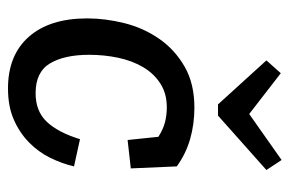

<svg xmlns="http://www.w3.org/2000/svg" viewBox="-142 -572 724 480"><g transform="rotate(90 220.0 -332.0)"><path d="M131 -636 163 -672 265 -593 380 -674 405 -636 269 -515H241ZM248 -387Q214 -387 189 -371Q164 -355 148 -328Q132 -301 124.5 -266Q117 -231 117 -193Q117 -131 138.5 -95Q160 -59 213 -59Q258 -59 284.5 -87Q311 -115 328 -170L396 -155Q389 -125 374.5 -95.5Q360 -66 336 -42.5Q312 -19 279 -4.5Q246 10 201 10Q118 10 72 -42Q26 -94 26 -188Q26 -234 38 -281.5Q50 -329 77 -368Q104 -407 146.5 -431.5Q189 -456 249 -456Q290 -456 327 -445.5Q364 -435 396 -412L401 -297L330 -289L322 -366Q303 -378 285.5 -382.5Q268 -387 248 -387Z"/></g></svg>

Font: Zilla Slab Medium
Style: Regular
Weight: 500
Designer: Typotheque.com
Foundry: Typotheque type foundry
Version: Version 1.1; 2017